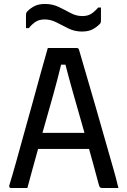

<svg xmlns="http://www.w3.org/2000/svg" viewBox="-20 -948 640 968"><path d="M118 0H37Q24 0 27 -14Q43 -65 62 -134Q81 -203 102.5 -280Q124 -357 145.5 -434.5Q167 -512 186 -582Q205 -652 221 -706H367Q377 -706 379 -695Q460 -420 551 -99Q558 -75 564.5 -50.5Q571 -26 577 0H497Q488 0 484 -4Q480 -8 476 -25Q465 -67 453 -110.5Q441 -154 429 -197H172Q159 -151 145.5 -101.5Q132 -52 118 0ZM288 -622Q272 -555 248 -468.5Q224 -382 194 -278H406Q378 -376 352.5 -465.5Q327 -555 310 -622ZM395 -867Q421 -867 438.5 -877.5Q456 -888 475 -910H489V-844Q489 -839 488 -835Q487 -831 482 -826Q466 -810 445.5 -799.5Q425 -789 393 -789Q356 -789 325 -804.5Q294 -820 265 -835Q236 -850 205 -850Q180 -850 162 -839.5Q144 -829 125 -806H111V-872Q111 -877 112 -881Q113 -885 118 -891Q134 -907 154.5 -917.5Q175 -928 207 -928Q245 -928 276 -913Q307 -898 335.5 -882.5Q364 -867 395 -867Z"/></svg>

Font: Recursive Mn Lnr St
Style: Regular
Weight: 400
Monospace: yes
Version: Version 1.079;hotconv 1.0.112;makeotfexe 2.5.65598; ttfautoh